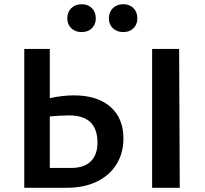

<svg xmlns="http://www.w3.org/2000/svg" viewBox="-20 -890 972 910"><path d="M299 -803Q299 -833 318 -851.5Q337 -870 367 -870Q397 -870 415.5 -851.5Q434 -833 434 -803Q434 -774 415.5 -756Q397 -738 367 -738Q337 -738 318 -756Q299 -774 299 -803ZM631 -803Q631 -774 612.5 -756Q594 -738 565 -738Q534 -738 515 -756Q496 -774 496 -803Q496 -833 515 -851.5Q534 -870 565 -870Q594 -870 612.5 -851.5Q631 -833 631 -803ZM565 -234Q565 -165 532.5 -112Q500 -59 439.5 -29.5Q379 0 297 0H95V-658H216V-425Q278 -438 330 -438Q441 -438 503 -384Q565 -330 565 -234ZM832 0H701V-658H829ZM442 -214Q442 -343 308 -343Q268 -343 216 -338V-94H317Q379 -94 410.5 -125.5Q442 -157 442 -214Z"/></svg>

Font: Ysabeau Infant
Style: Bold
Weight: 700
Designer: Christian Thalmann (Catharsis Fonts)
Version: Version 0.003